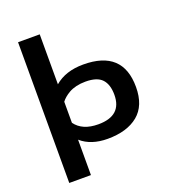

<svg xmlns="http://www.w3.org/2000/svg" viewBox="-171 -941 1192 1282"><g transform="rotate(-20 425.0 -300.0)"><path d="M101 200V-800H255V-445Q332.5 -511.5 458.5 -511.5Q739 -511.5 739 -250.5Q739 -118 660.5 -53.5Q582 11 444 11Q326 11 255 -51.5V200ZM433.5 -399Q398 -399 367.5 -391.8Q337 -384.5 315.5 -372Q294 -359.5 279.8 -347.2Q265.5 -335 255 -321V-171.5Q305.5 -101.5 418.5 -101.5Q585.5 -101.5 585.5 -250.5Q585.5 -323.5 550.8 -361.2Q516 -399 433.5 -399Z"/></g></svg>

Font: League Mono Wide SemiBold
Style: Regular
Weight: 600
Width: 8
Designer: Tyler Finck
Foundry: The League of Moveable Type / Tyler Finck
Version: Version 2.210